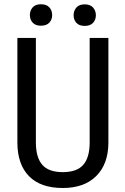

<svg xmlns="http://www.w3.org/2000/svg" viewBox="-20 -893 602 922"><path d="M500.5 -710.9V-205.6Q499.5 -104.5 441.9 -47.4Q384.3 9.8 281.2 9.8Q175.8 9.8 120.1 -46.1Q64.5 -102.1 63.5 -205.6V-710.9H152.3V-209Q152.3 -137.2 182.9 -101.8Q213.4 -66.4 281.2 -66.4Q349.6 -66.4 380.1 -101.8Q410.6 -137.2 410.6 -209V-710.9ZM123.5 -820.8Q123.5 -842.8 137 -857.7Q150.4 -872.6 176.8 -872.6Q203.1 -872.6 216.8 -857.7Q230.5 -842.8 230.5 -820.8Q230.5 -798.8 216.8 -784.2Q203.1 -769.5 176.8 -769.5Q150.4 -769.5 137 -784.2Q123.5 -798.8 123.5 -820.8ZM333.5 -819.8Q333.5 -841.8 346.9 -856.9Q360.4 -872.1 386.7 -872.1Q413.1 -872.1 426.8 -856.9Q440.4 -841.8 440.4 -819.8Q440.4 -797.9 426.8 -783.2Q413.1 -768.6 386.7 -768.6Q360.4 -768.6 346.9 -783.2Q333.5 -797.9 333.5 -819.8Z"/></svg>

Font: Roboto Condensed
Style: Regular
Weight: 400
Designer: Google
Version: Version 2.001047; 2015